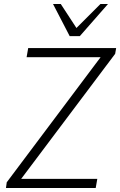

<svg xmlns="http://www.w3.org/2000/svg" viewBox="-20 -947 605 967"><path d="M10 0 14 -29 510 -690 513 -659H114L122 -705H565L560 -676L64 -16L61 -46H470L462 0ZM331 -765 247 -927H286L365 -806L486 -927H524L382 -765Z"/></svg>

Font: Nunito Sans 7pt SemiCondensed ExtraLight
Style: Italic
Weight: 250
Width: 4
Italic angle: -9°
Designer: Vernon Adams
Foundry: Vernon Adams
Version: Version 3.101;gftools[0.9.27]